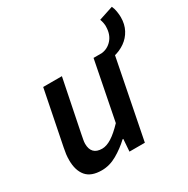

<svg xmlns="http://www.w3.org/2000/svg" viewBox="-155 -802 931 951"><g transform="rotate(-30 310.5 -326.5)"><path d="M496 -448 450 -491Q485 -495 509 -522Q533 -549 534 -592Q535 -601 532.5 -614.5Q530 -628 526 -638L608 -665Q615 -650 618 -631.5Q621 -613 621 -598Q621 -558 604.5 -527Q588 -496 559.5 -476Q531 -456 496 -448ZM161 12Q100 12 72.5 -21Q45 -54 45 -112Q45 -130 47 -146Q49 -162 53 -181L115 -491H222L162 -195Q159 -178 156.5 -166Q154 -154 154 -143Q154 -112 169.5 -96Q185 -80 216 -80Q241 -80 270.5 -98.5Q300 -117 337 -156L403 -491H510L413 0H325L330 -70H326Q291 -37 248.5 -12.5Q206 12 161 12Z"/></g></svg>

Font: Source Sans 3 ExtraLight SemiBold
Style: Italic
Weight: 600
Italic angle: -11°
Version: Version 3.052;hotconv 1.1.0;makeotfexe 2.6.0